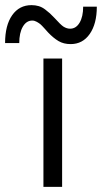

<svg xmlns="http://www.w3.org/2000/svg" viewBox="-116 -728 397 748"><path d="M6.8 -708Q22 -708 34.9 -704.1Q47.9 -700.2 59.8 -691.2Q71.8 -682.1 78.4 -676Q85 -669.9 96.2 -658.2Q120.6 -631.3 130.9 -624.5Q144 -616.2 157.2 -616.2Q180.2 -616.2 194.1 -639.6Q208 -663.1 208 -702.1H261.2Q261.2 -635.3 233.6 -595.7Q206.1 -556.2 159.2 -556.2Q131.8 -556.2 111.8 -568.1Q91.8 -580.1 71.8 -601.1Q68.8 -604.5 57.6 -616.9Q46.4 -629.4 41.5 -633.5Q36.6 -637.7 27.6 -642.8Q18.6 -647.9 9.8 -647.9Q-13.2 -647.9 -27.1 -624Q-41 -600.1 -41 -560.1H-96.2Q-96.2 -629.4 -68.6 -668.7Q-41 -708 6.8 -708ZM53.2 -500H126V0H53.2Z"/></svg>

Font: Overused Grotesk
Style: Regular
Weight: 400
Version: Version 0.002